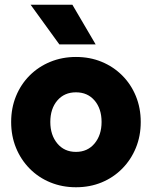

<svg xmlns="http://www.w3.org/2000/svg" viewBox="-20 -773 640 809"><path d="M300 16Q300 16 300 16Q300 16 300 16Q242 16 192 -4.5Q142 -25 105 -62.5Q68 -100 47.5 -150Q27 -200 27 -259Q27 -318 47.5 -368Q68 -418 105 -455Q142 -492 192 -512.5Q242 -533 300 -533Q359 -533 408.5 -512.5Q458 -492 495 -455Q532 -418 552.5 -368Q573 -318 573 -259Q573 -200 552.5 -150Q532 -100 495 -62.5Q458 -25 408.5 -4.5Q359 16 300 16ZM300 -133Q300 -133 300 -133Q300 -133 300 -133Q349 -133 378.5 -168.5Q408 -204 408 -259Q408 -315 378.5 -349.5Q349 -384 300 -384Q251 -384 221.5 -349.5Q192 -315 192 -259Q192 -204 221.5 -168.5Q251 -133 300 -133ZM383 -586Q346 -586 307 -586Q268 -586 230 -586Q200 -627 169.5 -669.5Q139 -712 109 -753Q153 -753 197.5 -753Q242 -753 285 -753Q309 -712 334 -669.5Q359 -627 383 -586Z"/></svg>

Font: Tilt Warp
Style: Regular
Weight: 400
Designer: Andy Clymer
Foundry: Andy Clymer
Version: Version 1.000